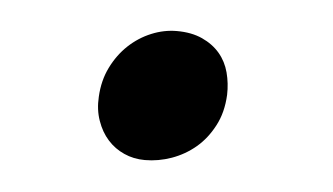

<svg xmlns="http://www.w3.org/2000/svg" viewBox="-28 -451 399 230"><g transform="rotate(5 171.5 -336.5)"><path d="M90.8 -328.1Q91.8 -347.7 99.6 -363.5Q107.4 -379.4 119.6 -390.9Q131.8 -402.3 146.7 -408.4Q161.6 -414.6 177.2 -414.6Q194.8 -414.6 207.8 -408.7Q220.7 -402.8 229 -393.1Q237.3 -383.3 240.7 -370.4Q244.1 -357.4 243.7 -343.8Q242.7 -322.3 234.1 -306.2Q225.6 -290 212.9 -279.3Q200.2 -268.6 184.3 -262.9Q168.5 -257.3 152.3 -257.3Q138.7 -257.3 127.2 -262.5Q115.7 -267.6 107.4 -276.9Q99.1 -286.1 94.5 -299.3Q89.8 -312.5 90.8 -328.1Z"/></g></svg>

Font: Merriweather Bold
Style: Italic
Weight: 700
Italic angle: -7°
Designer: Eben Sorkin ( eben@eyebytes.com )
Foundry: Eben Sorkin ( eben@eyebytes.com )
Version: Version 1.5; ttfautohint (v0.97) -l 13 -r 13 -G 200 -x 24 -f